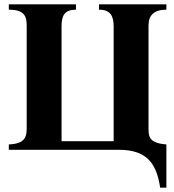

<svg xmlns="http://www.w3.org/2000/svg" viewBox="-20 -696 810 892"><path d="M533 0C656 0 707 57 724 176H753V-25C675 -31 670 -59 670 -99V-577C670 -625 695 -651 753 -651V-676H440V-651C493 -651 508 -622 508 -573V-40H266V-574C266 -624 280 -651 333 -651V-676H21V-651C96 -651 104 -618 104 -576V-101C104 -61 97 -28 21 -25V0Z"/></svg>

Font: STIXGeneral
Style: Bold
Weight: 700
Designer: MicroPress Inc., with final additions and corrections provided by Coen Hoffman, Elsevier (retired)
Version: Version 1.1.0